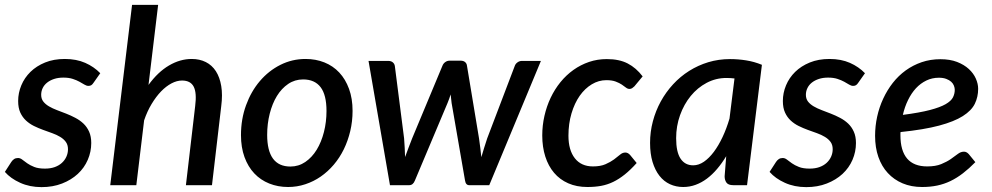

<svg xmlns="http://www.w3.org/2000/svg" viewBox="-25 -760 4070 788"><path d="M359 -420.5Q354.5 -413.5 349.8 -410.5Q345 -407.5 338 -407.5Q330 -407.5 321.5 -412.8Q313 -418 301.2 -424.5Q289.5 -431 273.5 -436.2Q257.5 -441.5 235 -441.5Q214 -441.5 197.2 -436Q180.5 -430.5 168.5 -421Q156.5 -411.5 150.2 -398.5Q144 -385.5 144 -371Q144 -354.5 152.8 -343.2Q161.5 -332 176 -323.5Q190.5 -315 209 -308Q227.5 -301 246.8 -293.5Q266 -286 284.5 -276.2Q303 -266.5 317.5 -252.8Q332 -239 340.8 -219.5Q349.5 -200 349.5 -173Q349.5 -137 335.2 -104Q321 -71 294.2 -46.2Q267.5 -21.5 229.8 -6.8Q192 8 145.5 8Q97 8 57.8 -9.8Q18.5 -27.5 -5 -54.5L21.5 -95.5Q26.5 -103 33 -107.2Q39.5 -111.5 49 -111.5Q58 -111.5 66.5 -104.8Q75 -98 86.8 -89.8Q98.5 -81.5 115.5 -74.8Q132.5 -68 159.5 -68Q182 -68 199.5 -74.2Q217 -80.5 229 -91.5Q241 -102.5 247.5 -117Q254 -131.5 254 -147.5Q254 -165.5 245.2 -177.5Q236.5 -189.5 222 -198.2Q207.5 -207 189.2 -213.5Q171 -220 151.8 -227Q132.5 -234 114.2 -243Q96 -252 81.5 -265.5Q67 -279 58.2 -298.2Q49.5 -317.5 49.5 -345.5Q49.5 -378.5 62.5 -409.8Q75.5 -441 100 -465Q124.5 -489 160 -503.5Q195.5 -518 241 -518Q288.5 -518 324.8 -502Q361 -486 386.5 -459.5Z M584.5 -411.5Q623 -464.5 668.5 -491.2Q714 -518 762 -518Q794.5 -518 819.8 -505.2Q845 -492.5 861 -467.8Q877 -443 883 -407Q889 -371 883 -324.5L845 0H738L776 -324.5Q783 -379 770 -404.2Q757 -429.5 722 -429.5Q701 -429.5 678.8 -417.8Q656.5 -406 636 -384.8Q615.5 -363.5 597.2 -333.2Q579 -303 566.5 -266L534.5 0H427.5L517 -740H624Z M1167 -76.5Q1200.5 -76.5 1228 -95.2Q1255.5 -114 1274.8 -145.5Q1294 -177 1304.5 -218.2Q1315 -259.5 1315 -304.5Q1315 -370.5 1290.8 -402.2Q1266.5 -434 1219 -434Q1185 -434 1157.8 -415.5Q1130.5 -397 1111.5 -366Q1092.5 -335 1082 -293.5Q1071.5 -252 1071.5 -206.5Q1071.5 -76.5 1167 -76.5ZM1157.5 7.5Q1115.5 7.5 1080 -6.8Q1044.5 -21 1018.8 -48.2Q993 -75.5 978.5 -115.2Q964 -155 964 -205.5Q964 -271 984.8 -328Q1005.5 -385 1041.5 -427.2Q1077.5 -469.5 1125.8 -493.8Q1174 -518 1229 -518Q1271 -518 1306.5 -503.8Q1342 -489.5 1367.5 -462.2Q1393 -435 1407.5 -395.2Q1422 -355.5 1422 -305Q1422 -262 1412.5 -222Q1403 -182 1386 -147.2Q1369 -112.5 1344.8 -84Q1320.5 -55.5 1291.2 -35.2Q1262 -15 1228 -3.8Q1194 7.5 1157.5 7.5Z M2195 -510 1983 0H1900.5Q1886.5 0 1883.5 -19.5L1828.5 -337Q1827.5 -346 1826.5 -354.8Q1825.5 -363.5 1824.5 -372.5Q1821.5 -363.5 1818.5 -354.5Q1815.5 -345.5 1811.5 -336.5L1678 -19.5Q1670.5 0 1654.5 0H1575.5L1487.5 -510H1568.5Q1580 -510 1587 -504.2Q1594 -498.5 1595.5 -489L1633.5 -192Q1635 -172 1636 -153.2Q1637 -134.5 1637.5 -115.5Q1644.5 -134.5 1651.5 -153.2Q1658.5 -172 1666.5 -192L1791 -490.5Q1794.5 -499.5 1802.5 -505.2Q1810.5 -511 1820.5 -511H1865.5Q1877 -511 1883.8 -505.2Q1890.5 -499.5 1891.5 -490.5L1941 -192Q1944 -172 1946.2 -153Q1948.5 -134 1950.5 -115Q1956 -133.5 1961.8 -152.5Q1967.5 -171.5 1974.5 -192L2087.5 -489Q2090.5 -498 2098.8 -504Q2107 -510 2117 -510Z M2588 -91Q2562.5 -62.5 2539 -43.8Q2515.5 -25 2491.8 -13.5Q2468 -2 2442.2 2.8Q2416.5 7.5 2386 7.5Q2341.5 7.5 2307 -7.8Q2272.5 -23 2249 -50.8Q2225.5 -78.5 2213 -117.5Q2200.5 -156.5 2200.5 -204Q2200.5 -245 2209.5 -284.5Q2218.5 -324 2235 -358.8Q2251.5 -393.5 2275.2 -422.8Q2299 -452 2328.5 -473Q2358 -494 2392.5 -505.8Q2427 -517.5 2465.5 -517.5Q2516.5 -517.5 2551.2 -499.5Q2586 -481.5 2612.5 -446.5L2578.5 -405.5Q2574.5 -401.5 2569.5 -398.2Q2564.5 -395 2558.5 -395Q2551 -395 2544 -400.5Q2537 -406 2527 -412.8Q2517 -419.5 2502 -425.2Q2487 -431 2463.5 -431Q2432 -431 2403.8 -414Q2375.5 -397 2354.2 -366.8Q2333 -336.5 2320.5 -294.5Q2308 -252.5 2308 -203Q2308 -144 2334.2 -110.5Q2360.5 -77 2408.5 -77Q2439.5 -77 2460 -86Q2480.5 -95 2494.8 -105.5Q2509 -116 2519.5 -125Q2530 -134 2541.5 -134Q2552 -134 2561 -124L2588 -91Z M2989.5 -438Q2981 -439 2972.8 -439.5Q2964.5 -440 2956 -440Q2913 -440 2875.2 -420Q2837.5 -400 2809.8 -366Q2782 -332 2766 -287.2Q2750 -242.5 2750 -193Q2750 -136 2768.2 -108.8Q2786.5 -81.5 2820 -81.5Q2842.5 -81.5 2864 -96.2Q2885.5 -111 2904.8 -136.8Q2924 -162.5 2940.5 -197.5Q2957 -232.5 2969 -273.5ZM2955.5 -119Q2938 -90 2918.2 -66.8Q2898.5 -43.5 2876.5 -27Q2854.5 -10.5 2830 -1.5Q2805.5 7.5 2779 7.5Q2749.5 7.5 2724.5 -4Q2699.5 -15.5 2681.5 -38.5Q2663.5 -61.5 2653.2 -95.2Q2643 -129 2643 -173.5Q2643 -219 2654.5 -262.2Q2666 -305.5 2687 -343.8Q2708 -382 2737.5 -414Q2767 -446 2803.5 -469Q2840 -492 2882.2 -504.8Q2924.5 -517.5 2971 -517.5Q3004.5 -517.5 3037.5 -512.2Q3070.5 -507 3102 -494L3041 0H2984.5Q2964 0 2956.5 -10.5Q2949 -21 2949 -36.5Z M3497.5 -420.5Q3493 -413.5 3488.2 -410.5Q3483.5 -407.5 3476.5 -407.5Q3468.5 -407.5 3460 -412.8Q3451.5 -418 3439.8 -424.5Q3428 -431 3412 -436.2Q3396 -441.5 3373.5 -441.5Q3352.5 -441.5 3335.8 -436Q3319 -430.5 3307 -421Q3295 -411.5 3288.8 -398.5Q3282.5 -385.5 3282.5 -371Q3282.5 -354.5 3291.2 -343.2Q3300 -332 3314.5 -323.5Q3329 -315 3347.5 -308Q3366 -301 3385.2 -293.5Q3404.5 -286 3423 -276.2Q3441.5 -266.5 3456 -252.8Q3470.5 -239 3479.2 -219.5Q3488 -200 3488 -173Q3488 -137 3473.8 -104Q3459.5 -71 3432.8 -46.2Q3406 -21.5 3368.2 -6.8Q3330.5 8 3284 8Q3235.5 8 3196.2 -9.8Q3157 -27.5 3133.5 -54.5L3160 -95.5Q3165 -103 3171.5 -107.2Q3178 -111.5 3187.5 -111.5Q3196.5 -111.5 3205 -104.8Q3213.5 -98 3225.2 -89.8Q3237 -81.5 3254 -74.8Q3271 -68 3298 -68Q3320.5 -68 3338 -74.2Q3355.5 -80.5 3367.5 -91.5Q3379.5 -102.5 3386 -117Q3392.5 -131.5 3392.5 -147.5Q3392.5 -165.5 3383.8 -177.5Q3375 -189.5 3360.5 -198.2Q3346 -207 3327.8 -213.5Q3309.5 -220 3290.2 -227Q3271 -234 3252.8 -243Q3234.5 -252 3220 -265.5Q3205.5 -279 3196.8 -298.2Q3188 -317.5 3188 -345.5Q3188 -378.5 3201 -409.8Q3214 -441 3238.5 -465Q3263 -489 3298.5 -503.5Q3334 -518 3379.5 -518Q3427 -518 3463.2 -502Q3499.5 -486 3525 -459.5Z M3828.5 -441Q3800.5 -441 3776.8 -429.5Q3753 -418 3734.2 -397.8Q3715.5 -377.5 3701.8 -349.5Q3688 -321.5 3680.5 -288.5Q3749.5 -297.5 3791.5 -308.5Q3833.5 -319.5 3856 -332.5Q3878.5 -345.5 3886 -360.2Q3893.5 -375 3893.5 -391.5Q3893.5 -399.5 3890 -408.5Q3886.5 -417.5 3878.8 -424.5Q3871 -431.5 3858.5 -436.2Q3846 -441 3828.5 -441ZM3978 -94.5Q3952 -68 3927 -48.8Q3902 -29.5 3876 -17Q3850 -4.5 3821.5 1.5Q3793 7.5 3759.5 7.5Q3715 7.5 3679.5 -7.5Q3644 -22.5 3618.8 -49.8Q3593.5 -77 3580 -115.8Q3566.5 -154.5 3566.5 -202.5Q3566.5 -242.5 3575 -281.2Q3583.5 -320 3599.8 -355Q3616 -390 3639.2 -419.8Q3662.5 -449.5 3692.2 -471Q3722 -492.5 3757.8 -504.8Q3793.5 -517 3834.5 -517Q3874 -517 3903 -505.8Q3932 -494.5 3951.2 -476.8Q3970.5 -459 3980 -437.5Q3989.5 -416 3989.5 -395.5Q3989.5 -362 3975.8 -334Q3962 -306 3926.5 -283.5Q3891 -261 3829.2 -244.5Q3767.5 -228 3671 -218Q3670.5 -215 3670.5 -211.8Q3670.5 -208.5 3670.5 -205Q3670.5 -141.5 3698 -109.2Q3725.5 -77 3780.5 -77Q3815 -77 3838 -86.5Q3861 -96 3877.2 -107.2Q3893.5 -118.5 3905.8 -128Q3918 -137.5 3931.5 -137.5Q3942 -137.5 3951 -127.5Z"/></svg>

Font: Lato 2
Style: Italic
Weight: 600
Italic angle: -7°
Designer: Lukasz Dziedzic with Adam Twardoch and Botio Nikoltchev
Foundry: tyPoland Lukasz Dziedzic
Version: Version 2.015; 2015-08-06; http://www.latofonts.com/